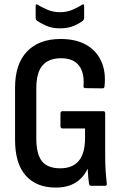

<svg xmlns="http://www.w3.org/2000/svg" viewBox="-20 -839 555 867"><path d="M232 8Q144 8 96 -46.5Q48 -101 48 -207V-443Q48 -550 102 -606.5Q156 -663 254 -663Q322 -663 368.5 -637Q415 -611 437 -563Q459 -515 452 -450Q452 -440 443 -440L366 -441Q356 -441 357 -450Q362 -510 336.5 -543Q311 -576 256 -576Q200 -576 172 -543.5Q144 -511 144 -441V-213Q144 -143 169.5 -111Q195 -79 252 -79Q308 -79 336 -113Q364 -147 364 -215V-259H262Q253 -259 253 -270V-326Q253 -337 262 -337H447Q455 -337 455 -326V-138Q455 -96 457 -66.5Q459 -37 462 -11Q464 0 454 0H392Q383 0 382 -9Q380 -21 378.5 -38Q377 -55 376 -76H375Q363 -50 343 -31Q323 -12 295.5 -2Q268 8 232 8ZM251 -711Q214 -711 187 -723.5Q160 -736 146 -746Q141 -751 141 -758V-810Q141 -824 151 -817Q169 -806 194.5 -795Q220 -784 251 -784Q282 -784 307.5 -795Q333 -806 350 -817Q360 -824 360 -810V-758Q360 -751 355 -746Q342 -735 315 -723Q288 -711 251 -711Z"/></svg>

Font: Sofia Sans Condensed SemiBold
Style: Regular
Weight: 600
Designer: Botio Nikoltchev, Ani Petrova
Foundry: lettersoup
Version: Version 4.101